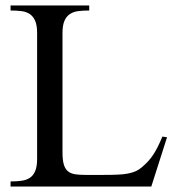

<svg xmlns="http://www.w3.org/2000/svg" viewBox="-20 -682 651 702"><path d="M533.2 0H18.6V-18.6Q40 -18.6 58.1 -21Q76.2 -23.4 88.9 -31.7Q101.6 -40 108.6 -56.4Q115.7 -72.8 115.7 -101.1V-561Q115.7 -589.4 108.6 -605.7Q101.6 -622.1 88.9 -630.6Q76.2 -639.2 58.1 -641.4Q40 -643.6 18.6 -643.6V-662.1H306.2V-643.6Q284.2 -643.6 266.4 -641.4Q248.5 -639.2 235.6 -630.6Q222.7 -622.1 215.6 -605.7Q208.5 -589.4 208.5 -561V-125Q208.5 -96.7 213.4 -80.3Q218.3 -64 228.5 -55.7Q238.8 -47.4 254.4 -44.9Q270 -42.5 292 -42.5H358.9Q389.2 -42.5 410.9 -43.5Q432.6 -44.4 448.7 -47.6Q464.8 -50.8 477.1 -56.4Q489.3 -62 499.5 -71.3Q512.2 -82 521.7 -92.5Q531.2 -103 539.8 -115.7Q548.3 -128.4 556.4 -144.5Q564.5 -160.6 573.7 -182.6L590.8 -180.2Z"/></svg>

Font: Doulos SIL Viet
Style: Regular
Weight: 400
Designer: Walt Agee, Victor Gaultney, Peter Martin, Debbi Hosken, Becca Hirsbrunner
Foundry: SIL International
Version: Version 5.000